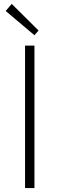

<svg xmlns="http://www.w3.org/2000/svg" viewBox="-20 -961 304 981"><path d="M108 0V-728H156V0ZM156 -781 9 -905 40 -941 177 -805Z"/></svg>

Font: Noto Sans KR ExtraLight
Style: Regular
Weight: 250
Designer: Ryoko NISHIZUKA  (kana, bopomofo & ideographs); Paul D. Hunt (Latin, Greek & Cyrillic); Sandoll Communications , Soo-you
Foundry: Adobe
Version: Version 2.004-H2;hotconv 1.0.118;makeotfexe 2.5.65603